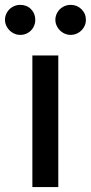

<svg xmlns="http://www.w3.org/2000/svg" viewBox="-67 -754 366 774"><path d="M63.5 -530.3H168V0H63.5ZM-46.9 -673.8Q-46.9 -690.4 -38.6 -704.3Q-30.3 -718.3 -16.1 -726.3Q-2 -734.4 14.6 -734.4Q41 -734.4 58.1 -717Q75.2 -699.7 75.2 -673.8Q75.2 -657.7 67.4 -643.8Q59.6 -629.9 45.7 -621.6Q31.7 -613.3 14.6 -613.3Q-1.5 -613.3 -15.6 -621.6Q-29.8 -629.9 -38.3 -644Q-46.9 -658.2 -46.9 -673.8ZM156.2 -673.8Q156.2 -690.4 164.6 -704.3Q172.9 -718.3 187 -726.3Q201.2 -734.4 217.8 -734.4Q243.7 -734.4 261.5 -716.8Q279.3 -699.2 279.3 -673.8Q279.3 -657.7 271 -643.8Q262.7 -629.9 248.5 -621.6Q234.4 -613.3 217.8 -613.3Q201.7 -613.3 187.5 -621.6Q173.3 -629.9 164.8 -644Q156.2 -658.2 156.2 -673.8Z"/></svg>

Font: Pretendard Std Medium
Style: Regular
Weight: 500
Designer: Base glyphs from Inter by Rasmus Andersson; Hangeul glyphs from Noto Sans CJK(Source Han Sans) by Jang Soo-young and Kan
Foundry: Kil Hyung-jin
Version: Version 1.309